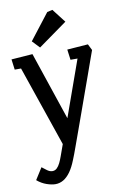

<svg xmlns="http://www.w3.org/2000/svg" viewBox="-106 -774 686 1105"><g transform="rotate(-10 237.5 -221.5)"><path d="M126 274Q104 274 75 264Q46 254 20 232L63 164Q72 170 88.5 183.5Q105 197 122 197Q137 197 148 186.5Q159 176 167.5 158.5Q176 141 183 121L207 54L46 -416H9L1 -477L125 -486L259 -88L376 -416H335L327 -477L449 -486L467 -450Q459 -428 446 -391.5Q433 -355 416.5 -308.5Q400 -262 381.5 -211Q363 -160 344.5 -107.5Q326 -55 308 -6Q290 43 275.5 84Q261 125 249 154Q233 195 214 221.5Q195 248 173 261Q151 274 126 274ZM175 -516 134 -559 251 -710 282 -717 344 -637Z"/></g></svg>

Font: Kreon
Style: Regular
Weight: 400
Designer: Julia Petretta
Foundry: Julia Petretta and Eli Heuer
Version: Version 2.002